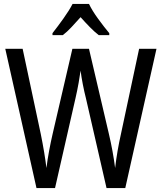

<svg xmlns="http://www.w3.org/2000/svg" viewBox="-20 -964 829 984"><path d="M352 -944Q335 -911 305 -869Q275 -827 249 -794V-784H302Q323 -800 346 -824.5Q369 -849 393 -876Q417 -849 440.5 -825Q464 -801 486 -784H540V-794Q514 -825 483 -867.5Q452 -910 436 -944ZM693 -714 600 -278Q580 -189 570 -103Q559 -189 538 -278L436 -714H351L250 -279Q240 -236 231.5 -190Q223 -144 218 -103Q214 -137 206.5 -182.5Q199 -228 189 -277L96 -714H7L167 0H262L367 -461Q376 -500 383 -539.5Q390 -579 393 -602Q397 -570 404.5 -531.5Q412 -493 420 -462L526 0H622L782 -714Z"/></svg>

Font: Noto Sans Display SemiCondensed
Style: Regular
Weight: 400
Width: 4
Designer: Monotype Design team
Foundry: Monotype Imaging Inc.
Version: 1.000